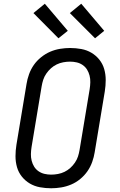

<svg xmlns="http://www.w3.org/2000/svg" viewBox="-20 -1000 640 1028"><path d="M254 8Q223 8 193.5 2.5Q164 -3 139.5 -17.5Q115 -32 97 -54.5Q79 -77 71 -105Q63 -133 63 -163.5Q63 -194 68 -225L122 -550Q126 -576 135.5 -602.5Q145 -629 161 -652Q177 -675 200 -693.5Q223 -712 248.5 -723Q274 -734 301.5 -738.5Q329 -743 355 -743Q386 -743 415.5 -737.5Q445 -732 469.5 -717.5Q494 -703 512 -680.5Q530 -658 538 -630Q546 -602 546 -571.5Q546 -541 541 -510L487 -185Q483 -159 473.5 -132.5Q464 -106 448 -83Q432 -60 409.5 -41.5Q387 -23 361 -12Q335 -1 307.5 3.5Q280 8 254 8ZM254 -65Q272 -65 290.5 -68.5Q309 -72 325.5 -80Q342 -88 356 -100.5Q370 -113 381 -129Q392 -145 397.5 -162Q403 -179 406 -197L460 -522Q463 -541 463.5 -559.5Q464 -578 459.5 -595.5Q455 -613 446 -627.5Q437 -642 422.5 -652Q408 -662 390.5 -666Q373 -670 355 -670Q337 -670 318.5 -666.5Q300 -663 283.5 -655Q267 -647 253 -634.5Q239 -622 228 -606Q217 -590 211.5 -573Q206 -556 203 -538L149 -213Q146 -194 145.5 -175.5Q145 -157 149.5 -139.5Q154 -122 163 -107.5Q172 -93 186.5 -83Q201 -73 218.5 -69Q236 -65 254 -65ZM489 -795 354 -930 415 -980 538 -835ZM293 -795 159 -930 220 -980 343 -835Z"/></svg>

Font: Iosevka Plex Etoile
Style: Italic
Weight: 400
Italic angle: -9°
Designer: Belleve Invis
Foundry: Belleve Invis
Version: Version 25.1.1; ttfautohint (v1.8.4)